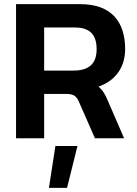

<svg xmlns="http://www.w3.org/2000/svg" viewBox="-20 -664 658 922"><path d="M57 0H192V-213H298C335 -213 347 -202 360 -173L436 0H576L498 -180C484 -213 474 -230 453 -248C534 -276 581 -341 581 -428C581 -560 514 -644 366 -644H57ZM192 -325V-532H339C409 -532 444 -500 444 -428C444 -353 402 -325 331 -325ZM215 238H302L352 37H246Z"/></svg>

Font: Kanit Medium
Style: Regular
Weight: 500
Designer: Katatrad Team
Foundry: CadsonDemak
Version: Version 1.000;PS 001.000;hotconv 1.0.88;makeotf.lib2.5.64775